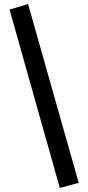

<svg xmlns="http://www.w3.org/2000/svg" viewBox="-20 -743 434 944"><path d="M27 -696 118 -723 367 156 274 181Z"/></svg>

Font: Ysabeau SC
Style: Bold
Weight: 700
Designer: Christian Thalmann (Catharsis Fonts)
Version: Version 0.003